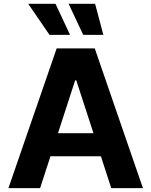

<svg xmlns="http://www.w3.org/2000/svg" viewBox="-20 -979 788 999"><path d="M188.6 0 242.5 -165.8H505L558.9 0H723.7L473 -727.3H274.9L23.8 0ZM126.8 -959.2 237.6 -797.6H344.5L268.8 -959.2ZM281.6 -285.9 371.1 -561.1H376.8L466.3 -285.9ZM337 -959.2 413 -797.6H517.8L474.8 -959.2Z"/></svg>

Font: Magic Ui Pro
Style: Bold
Weight: 700
Designer: Stefan Endress, Andreas Faust
Version: Version 1.000;FEAKit 1.0